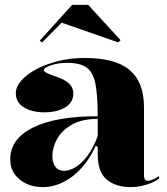

<svg xmlns="http://www.w3.org/2000/svg" viewBox="-20 -753 684 788"><path d="M325 -515Q390 -515 436 -503Q482 -491 512 -465.5Q542 -440 556.5 -402Q571 -364 571 -312V-33Q571 -23 574.5 -17Q578 -11 587 -11Q595 -11 607 -16Q619 -21 633 -30V-20Q620 -10 600.5 -2Q581 6 559.5 10.5Q538 15 517 15Q455 15 418 -16Q381 -47 381 -120Q381 -129 381 -133Q381 -137 381 -140.5Q381 -144 381 -149L373 -155Q355 -115 331 -83.5Q307 -52 278.5 -30Q250 -8 219 3.5Q188 15 156 15Q118 15 88 1Q58 -13 40 -38.5Q22 -64 22 -99Q22 -183 115.5 -229.5Q209 -276 381 -276Q381 -362 371.5 -409.5Q362 -457 335 -476Q308 -495 257 -495Q229 -495 207 -490Q185 -485 172.5 -478Q160 -471 160 -465Q160 -460 172.5 -453.5Q185 -447 217 -436Q281 -414 281 -370Q281 -332 247 -312Q213 -292 162 -292Q112 -292 78.5 -312Q45 -332 45 -371Q45 -397 68 -423Q91 -449 130 -469.5Q169 -490 219.5 -502.5Q270 -515 325 -515ZM381 -265Q316 -265 275 -241.5Q234 -218 214.5 -183Q195 -148 195 -113Q195 -92 201.5 -78.5Q208 -65 218.5 -58.5Q229 -52 244 -52Q259 -52 277 -60Q295 -68 313.5 -85Q332 -102 349.5 -129Q367 -156 381 -195ZM153 -579 143 -586 276 -733H342L475 -588L465 -579L233 -660Z"/></svg>

Font: Kalnia SemiBold
Style: Regular
Weight: 600
Designer: Frida Medrano
Foundry: Frida Medrano
Version: Version 1.105